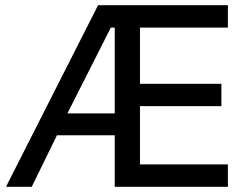

<svg xmlns="http://www.w3.org/2000/svg" viewBox="-20 -718 959 738"><path d="M421 -198H199L102 0H3L357 -698H856V-612H518V-396H831V-310H518V-86H856V0H421ZM406 -612 239 -282H421V-612Z"/></svg>

Font: IBM Plex Sans Hebrew Text
Style: Regular
Weight: 450
Designer: Mike Abbink, Paul van der Laan, Pieter van Rosmalen, Yanek Iontef
Foundry: Bold Monday
Version: Version 1.2